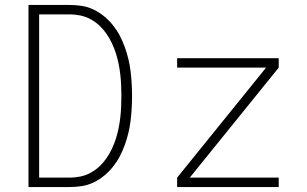

<svg xmlns="http://www.w3.org/2000/svg" viewBox="-20 -755 1240 775"><path d="M95 0V-735H261Q286 -735 311 -731Q336 -727 358.5 -716Q381 -705 400.5 -689Q420 -673 436 -653Q452 -633 463.5 -611Q475 -589 483.5 -565.5Q492 -542 498 -517.5Q504 -493 507 -468Q510 -443 511.5 -418Q513 -393 513 -368Q513 -342 511.5 -317Q510 -292 507 -267Q504 -242 498 -217.5Q492 -193 483.5 -169.5Q475 -146 463.5 -124Q452 -102 436 -82Q420 -62 400.5 -46Q381 -30 358.5 -19Q336 -8 311 -4Q286 0 261 0ZM261 -38Q283 -38 304.5 -42.5Q326 -47 345.5 -57.5Q365 -68 381 -83Q397 -98 409.5 -116Q422 -134 431.5 -154Q441 -174 447.5 -194.5Q454 -215 458.5 -236.5Q463 -258 465.5 -280Q468 -302 469 -324Q470 -346 470 -368Q470 -389 469 -411Q468 -433 465.5 -455Q463 -477 458.5 -498.5Q454 -520 447.5 -540.5Q441 -561 431.5 -581Q422 -601 409.5 -619Q397 -637 381 -652Q365 -667 345.5 -677.5Q326 -688 304.5 -692.5Q283 -697 261 -697H138V-38ZM695 0V-38L1054 -482H695V-520H1105V-482L746 -38H1105V0Z"/></svg>

Font: Zed Sans Extralight Extended
Style: Regular
Weight: 200
Width: 7
Designer: Belleve Invis
Foundry: Belleve Invis
Version: Version 1.0.0; ttfautohint (v1.8.4)